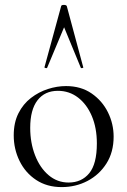

<svg xmlns="http://www.w3.org/2000/svg" viewBox="-20 -750 519 783"><path d="M231.4 13Q171.6 13 127.6 -16Q83.6 -45 59.8 -93.5Q36 -142 36 -198Q36 -250 55.2 -288Q74.4 -326 106.2 -350.5Q138 -375 175.4 -387Q212.8 -399 249.2 -399Q310 -399 353.5 -369Q397 -339 420.2 -292Q443.4 -245 443.4 -192.8Q443.4 -129.4 414.1 -83.3Q384.8 -37.2 336.8 -12.1Q288.8 13 231.4 13ZM259.8 -5.6Q312.6 -5.6 343.8 -43.4Q375 -81.2 375 -165Q375 -228.4 354.5 -276.6Q334 -324.8 298.2 -352.2Q262.4 -379.6 216 -379.6Q162.6 -379.6 132.9 -341Q103.2 -302.4 103.2 -228.6Q103.2 -167.8 123 -116.7Q142.8 -65.6 178.2 -35.6Q213.6 -5.6 259.8 -5.6ZM319.4 -476Q321.4 -474 316 -472.5Q310.6 -471 309.4 -474L241.4 -638.8L172.4 -474Q171.4 -471 165.9 -472.5Q160.4 -474 161.4 -476L229.4 -725Q230.4 -730 240.4 -730Q250.4 -730 252.4 -725Z"/></svg>

Font: Cormorant Infant Light
Style: Regular
Weight: 300
Designer: Christian Thalmann (Catharsis Fonts)
Foundry: Catharsis Fonts
Version: Version 4.001